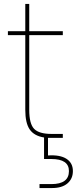

<svg xmlns="http://www.w3.org/2000/svg" viewBox="-20 -698 389 972"><path d="M108 -142V-520H20V-540H108V-678H128V-540H298V-520H128V-142Q128 -71 153 -45.5Q178 -20 241 -20H298V0H239H223V89Q284 85 316.5 106Q349 127 349 168Q349 207 321.5 230.5Q294 254 243 254H180V234H240Q329 234 329 168Q329 107 240 107H203V-2Q153 -10 130.5 -42.5Q108 -75 108 -142Z"/></svg>

Font: SVN-Poppins Thin
Style: Regular
Weight: 100
Designer: Ninad Kale (Devanagari), Jonny Pinhorn (Latin)
Foundry: Indian Type Foundry
Version: Version 3.002 2017